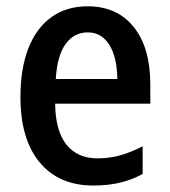

<svg xmlns="http://www.w3.org/2000/svg" viewBox="-20 -570 531 600"><path d="M271.5 9.8Q164.1 9.8 104 -62.5Q43.9 -134.8 43.9 -266.1Q43.9 -356 68.8 -419.4Q93.8 -482.9 140.9 -516.6Q188 -550.3 253.9 -550.3Q345.7 -550.3 397.7 -485.8Q449.7 -421.4 449.7 -306.2V-246.1H152.3Q153.3 -161.1 187.5 -118.2Q221.7 -75.2 284.2 -75.2Q308.6 -75.2 331.1 -79.1Q353.5 -83 376.7 -91.3Q399.9 -99.6 425.8 -112.8V-26.4Q390.6 -7.3 353.5 1.2Q316.4 9.8 271.5 9.8ZM154.3 -323.2H346.7Q345.7 -392.1 321.3 -430.4Q296.9 -468.8 254.4 -468.8Q211.4 -468.8 185.1 -432.6Q158.7 -396.5 154.3 -323.2Z"/></svg>

Font: Open Sans
Style: Regular
Weight: 600
Width: 3
Foundry: Ascender Corporation
Version: Version 1.000